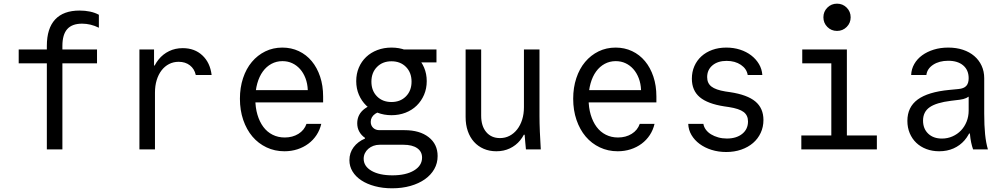

<svg xmlns="http://www.w3.org/2000/svg" viewBox="-20 -807 5440 1037"><path d="M233 0H317V-464.8H504V-540H317V-559Q317 -620.2 343.1 -649.7Q369.2 -679.2 423.4 -679.2Q446.2 -679.2 468.8 -673.8Q491.4 -668.4 514 -657.2V-727.2Q492.8 -738.8 466.3 -744.4Q439.8 -750 410 -750Q322.6 -750 277.8 -701.8Q233 -653.6 233 -559V-540H81V-464.8H233Z M817 0V-306.8Q817 -343.8 826.3 -374.3Q835.6 -404.8 852.6 -426.9Q869.6 -449 893.1 -461.1Q916.6 -473.2 945 -473.2Q981 -473.2 1005.6 -454.1Q1030.2 -435 1037.4 -402H1123Q1115 -468.6 1073.1 -507.8Q1031.2 -547 967 -547Q926.6 -547 893.4 -530.9Q860.2 -514.8 836.7 -485.9Q813.2 -457 800.2 -416.2Q787.2 -375.4 787.2 -326L820 -453.2H812V-540H733V0Z M1324.4 -253.8H1725.2V-286.2Q1725.2 -344.8 1708.9 -393.3Q1692.6 -441.9 1663.6 -476.7Q1634.6 -511.6 1594 -530.8Q1553.4 -550 1505.1 -550Q1454.8 -550 1412.9 -529.5Q1371 -509 1340.3 -472.5Q1309.6 -436 1292.7 -384.9Q1275.8 -333.8 1275.8 -273.7Q1275.8 -211.6 1293.7 -159.2Q1311.7 -106.8 1343.4 -69.4Q1375.2 -32 1419.6 -11Q1464 10 1516 10Q1553.5 10 1586.2 -0.6Q1619 -11.2 1645.3 -30.7Q1671.6 -50.2 1689.6 -77.6Q1707.6 -105 1715.2 -138H1635.4Q1623.4 -103.6 1591.7 -84Q1560 -64.4 1517.8 -64.4Q1481.9 -64.4 1452.2 -79.3Q1422.6 -94.2 1402.2 -121.7Q1381.8 -149.2 1370.4 -187.6Q1359 -226 1359 -272.9Q1359 -318.8 1369.6 -356.5Q1380.2 -394.2 1399.6 -420.9Q1419 -447.6 1446.1 -462.2Q1473.2 -476.8 1505.6 -476.8Q1534.4 -476.8 1558.4 -465.6Q1582.4 -454.4 1600.6 -434Q1618.8 -413.6 1629.9 -384.6Q1641 -355.6 1642.4 -320.2H1324.4Z M2255.8 -444V-470H2337.4V-540H2124.2ZM2061.4 -251.2Q1993 -251.2 1951.2 -221Q1909.4 -190.8 1909.4 -141Q1909.4 -116 1920.6 -95.9Q1931.8 -75.8 1951.2 -62.6V-58.5Q1912.6 -42.2 1889.9 -11.9Q1867.2 18.4 1867.2 58.2Q1867.2 91.2 1884.1 119.1Q1901 147 1931.7 167.1Q1962.3 187.3 2004.8 198.6Q2047.3 210 2097.4 210Q2152 210 2197.1 197.1Q2242.2 184.2 2274.8 161.2Q2307.4 138.2 2325.5 106.3Q2343.6 74.5 2343.6 35.8Q2343.6 -28.4 2295.2 -66.2Q2246.9 -104 2164.4 -104H2029.4Q2008.6 -104 1995.5 -116.5Q1982.4 -129 1982.4 -148.8Q1982.4 -175.4 2006.5 -192.3Q2030.6 -209.2 2070 -209.2L2066.8 -225.4L2064.6 -235.8ZM2031.2 -25.2H2158.4Q2206.6 -25.2 2233.1 -6.8Q2259.6 11.6 2259.6 44.2Q2259.6 87.6 2216 113.8Q2172.4 140 2099.3 140Q2029 140 1986.6 115.6Q1944.2 91.2 1944.2 50.2Q1944.2 34.4 1950.8 20.7Q1957.4 7 1969.3 -3.3Q1981.2 -13.6 1996.8 -19.4Q2012.5 -25.2 2031.2 -25.2ZM1904 -368.7Q1904 -328.8 1918.4 -295.2Q1932.8 -261.6 1958.2 -236.8Q1983.6 -212.1 2018.8 -198.4Q2054 -184.8 2094.4 -184.8Q2135.4 -184.8 2170.4 -198.4Q2205.5 -212.1 2230.7 -236.8Q2256 -261.6 2270.4 -295.2Q2284.8 -328.9 2284.8 -368.6Q2284.8 -408.4 2270.7 -441.7Q2256.6 -475 2231.3 -499.1Q2206.1 -523.3 2171 -536.6Q2136 -550 2094.6 -550Q2053.2 -550 2018 -536.6Q1982.8 -523.2 1957.5 -499.1Q1932.2 -475 1918.1 -441.8Q1904 -408.5 1904 -368.7ZM2094.3 -256Q2046.2 -256 2016.1 -286.5Q1986 -317.1 1986 -365.9Q1986 -414.8 2016.2 -445.4Q2046.4 -476 2094.5 -476Q2142.6 -476 2172.7 -445.5Q2202.8 -414.9 2202.8 -366.1Q2202.8 -317.2 2172.6 -286.6Q2142.4 -256 2094.3 -256Z M2893.8 -180V-540H2809.8V-228Q2809.8 -191.4 2800.2 -160.9Q2790.6 -130.4 2773.3 -108.2Q2756 -86 2732.4 -73.6Q2708.8 -61.2 2680.4 -61.2Q2633.6 -61.2 2606.2 -93.7Q2578.8 -126.2 2578.8 -182V-540H2494.8V-175Q2494.8 -133 2506.6 -99Q2518.4 -65 2540.2 -40.8Q2562 -16.6 2592.6 -3.3Q2623.2 10 2660.8 10Q2701 10 2733.8 -5.6Q2766.6 -21.2 2789.6 -49.3Q2812.6 -77.4 2825.3 -118Q2838 -158.6 2838 -208L2783.6 -79.4H2813.6Q2815 -60 2816.8 -40.4Q2818.6 -20.8 2820.6 0H2900.8Q2897.8 -48 2895.8 -95Q2893.8 -142 2893.8 -180Z M3124.4 -253.8H3525.2V-286.2Q3525.2 -344.8 3508.9 -393.3Q3492.6 -441.9 3463.6 -476.7Q3434.6 -511.6 3394 -530.8Q3353.4 -550 3305.1 -550Q3254.8 -550 3212.9 -529.5Q3171 -509 3140.3 -472.5Q3109.6 -436 3092.7 -384.9Q3075.8 -333.8 3075.8 -273.7Q3075.8 -211.6 3093.7 -159.2Q3111.7 -106.8 3143.4 -69.4Q3175.2 -32 3219.6 -11Q3264 10 3316 10Q3353.5 10 3386.2 -0.6Q3419 -11.2 3445.3 -30.7Q3471.6 -50.2 3489.6 -77.6Q3507.6 -105 3515.2 -138H3435.4Q3423.4 -103.6 3391.7 -84Q3360 -64.4 3317.8 -64.4Q3281.9 -64.4 3252.2 -79.3Q3222.6 -94.2 3202.2 -121.7Q3181.8 -149.2 3170.4 -187.6Q3159 -226 3159 -272.9Q3159 -318.8 3169.6 -356.5Q3180.2 -394.2 3199.6 -420.9Q3219 -447.6 3246.1 -462.2Q3273.2 -476.8 3305.6 -476.8Q3334.4 -476.8 3358.4 -465.6Q3382.4 -454.4 3400.6 -434Q3418.8 -413.6 3429.9 -384.6Q3441 -355.6 3442.4 -320.2H3124.4Z M3697.2 -138Q3698.4 -105.4 3714.7 -77.8Q3731 -50.2 3758.6 -29.7Q3786.2 -9.2 3823.1 2.4Q3860 14 3902.4 14Q3946.4 14 3983.5 1.1Q4020.6 -11.8 4047.1 -34.6Q4073.6 -57.4 4088.5 -89.3Q4103.4 -121.2 4103.4 -158.8Q4103.4 -222.4 4059.7 -258.9Q4016 -295.4 3922.4 -309.4L3897.8 -313Q3845.4 -321.6 3822.4 -339.6Q3799.4 -357.6 3799.4 -390.4Q3799.4 -430 3828.2 -454.1Q3857 -478.2 3904.6 -478.2Q3949.8 -478.2 3981.4 -456.9Q4013 -435.6 4018.4 -402H4097.4Q4095.2 -434 4079.3 -460.9Q4063.4 -487.8 4037.4 -507.8Q4011.4 -527.8 3977 -538.9Q3942.6 -550 3902.6 -550Q3861.2 -550 3827.1 -537.6Q3793 -525.2 3768.5 -503Q3744 -480.8 3730.4 -449.9Q3716.8 -419 3716.8 -382Q3716.8 -318.4 3759.2 -282.4Q3801.6 -246.4 3892.2 -232.4L3916.8 -228.8Q3972.4 -220.2 3996.2 -202.2Q4020 -184.2 4020 -151Q4020 -109.2 3988.7 -84Q3957.4 -58.8 3905.8 -58.8Q3881 -58.8 3859.1 -65Q3837.2 -71.2 3820.2 -81.6Q3803.2 -92 3792.4 -106.7Q3781.6 -121.4 3779 -138Z M4308 0H4716V-75.2H4554V-540H4313V-464.8H4470V-75.2H4308ZM4427.2 -713.6Q4427.2 -682.8 4448.6 -661.4Q4469.9 -640 4500.8 -640Q4531.6 -640 4553 -661.4Q4574.4 -682.7 4574.4 -713.6Q4574.4 -744.4 4553 -765.8Q4531.7 -787.2 4500.8 -787.2Q4470 -787.2 4448.6 -765.8Q4427.2 -744.5 4427.2 -713.6Z M5211.8 -384.6Q5211.8 -356.8 5198.7 -342.8Q5185.6 -328.8 5157.2 -326.2L5107.4 -321.4Q4992.2 -310.4 4936.5 -269.5Q4880.8 -228.6 4880.8 -154.2Q4880.8 -117.8 4893.5 -87.6Q4906.2 -57.4 4928.9 -35.7Q4951.6 -14 4983.3 -2Q5015 10 5052.8 10Q5095.6 10 5130.3 -5.5Q5165 -21 5189.4 -49.1Q5213.8 -77.2 5227.3 -116.8Q5240.8 -156.4 5240.8 -205.6L5188.4 -85.6H5218.4Q5220.8 -59 5225.2 -37.9Q5229.6 -16.8 5235.8 0H5315.8Q5305.2 -35.4 5300.5 -82.5Q5295.8 -129.6 5295.8 -193V-384.4Q5295.8 -421.6 5281.7 -452.1Q5267.6 -482.6 5242.1 -504.4Q5216.6 -526.2 5181 -538.1Q5145.4 -550 5101.4 -550Q5059 -550 5023.2 -538.9Q4987.4 -527.8 4960.6 -508.3Q4933.8 -488.8 4918.1 -461.4Q4902.4 -434 4901.2 -402H4983.4Q4987.6 -436.2 5020.3 -457.5Q5053 -478.8 5101.2 -478.8Q5152.8 -478.8 5182.3 -453.7Q5211.8 -428.6 5211.8 -384.6ZM5211.8 -313V-210Q5211.8 -177.8 5200.7 -150.1Q5189.6 -122.4 5170.2 -102.2Q5150.8 -82 5124.2 -70.3Q5097.6 -58.6 5067.6 -58.6Q5021 -58.6 4993.2 -85.2Q4965.4 -111.8 4965.4 -155.6Q4965.4 -202.8 5001.2 -227.8Q5037 -252.8 5116.2 -262.6L5163.8 -268.4Q5204 -273.4 5223 -295Q5242 -316.6 5242 -359.8Z"/></svg>

Font: CommitMonoV143 ExtLt
Style: Regular
Weight: 200
Monospace: yes
Designer: Eigil Nikolajsen
Foundry: Eigil Nikolajsen
Version: Version 1.143